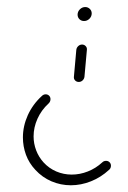

<svg xmlns="http://www.w3.org/2000/svg" viewBox="-20 -539 372 559"><path d="M247 -500Q247 -491.1 240.4 -484.4Q233.7 -477.8 224.8 -477.8Q216.7 -477.8 211.3 -483.1Q205.9 -488.5 205.9 -496.3Q205.9 -505.2 212.6 -511.9Q219.3 -518.5 228.1 -518.5Q235.9 -518.5 241.5 -513.1Q247 -507.8 247 -500ZM209.3 -300.4Q203 -300.4 198.7 -304.8Q194.4 -309.3 195.2 -315.6L202.2 -394.1Q203 -400.4 207.8 -404.8Q212.6 -409.3 218.9 -409.3Q225.2 -409.3 229.4 -404.8Q233.7 -400.4 233 -394.1L225.9 -315.6Q225.2 -309.3 220.4 -304.8Q215.6 -300.4 209.3 -300.4ZM288.9 -70.7Q294.8 -70.7 298.9 -66.7Q303 -62.6 303 -56.7Q303 -48.9 297.4 -44.4Q273.7 -22.6 244.8 -11.1Q215.9 0.4 186.3 0.4Q156.7 0.4 129.8 -11.1Q103 -22.6 83 -44.4Q64.8 -63.7 55.7 -88.1Q46.7 -112.6 46.7 -138.9Q46.7 -171.9 60.9 -203.5Q75.2 -235.2 101.9 -259.6Q106.7 -264.4 113 -264.4Q118.9 -264.4 123 -260.4Q127 -256.3 127 -250.4Q127 -243 121.5 -237.8Q100.4 -218.5 89.1 -193.3Q77.8 -168.1 77.8 -141.9Q77.8 -121.1 85.2 -101.5Q92.6 -81.9 106.7 -66.3Q122.6 -48.9 143.9 -39.8Q165.2 -30.7 188.9 -30.7Q212.6 -30.7 235.7 -39.8Q258.9 -48.9 277.8 -66.3Q282.2 -70.7 288.9 -70.7Z"/></svg>

Font: 26F Galaxy Sans Ultra Light
Style: Italic
Weight: 200
Italic angle: -5°
Designer: C₂₉H₂₅N₃O₅
Version: Version 1.200